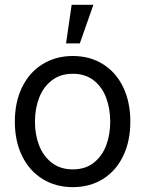

<svg xmlns="http://www.w3.org/2000/svg" viewBox="-20 -771 607 802"><path d="M42 -262.7Q42 -344.7 72.3 -406.7Q102.5 -468.8 157.7 -502.9Q212.9 -537.1 284.2 -537.1Q355.5 -537.1 410.2 -502.9Q464.8 -468.8 494.6 -406.7Q524.4 -344.7 524.4 -262.7Q524.4 -181.6 494.6 -119.6Q464.8 -57.6 410.2 -23.4Q355.5 10.7 284.2 10.7Q212.9 10.7 157.7 -23.4Q102.5 -57.6 72.3 -119.6Q42 -181.6 42 -262.7ZM440.4 -262.7Q440.4 -317.4 423.3 -362.8Q406.2 -408.2 371.1 -435.5Q335.9 -462.9 284.2 -462.9Q232.4 -462.9 196.8 -435.5Q161.1 -408.2 143.6 -362.8Q126 -317.4 126 -262.7Q126 -208 143.6 -163.1Q161.1 -118.2 196.8 -90.8Q232.4 -63.5 284.2 -63.5Q335.9 -63.5 371.1 -90.8Q406.2 -118.2 423.3 -163.1Q440.4 -208 440.4 -262.7ZM279.3 -751H370.1L313.5 -589.8H255.9Z"/></svg>

Font: Pretendard Std Variable
Style: Regular
Weight: 400
Designer: Base glyphs from Inter by Rasmus Andersson; Hangeul glyphs from Noto Sans CJK(Source Han Sans) by Jang Soo-young and Kan
Foundry: Kil Hyung-jin
Version: Version 1.309;Glyphs 3.2 (3225)